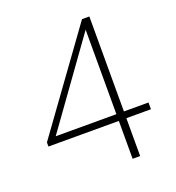

<svg xmlns="http://www.w3.org/2000/svg" viewBox="-129 -797 833 910"><g transform="rotate(-20 288.0 -342.0)"><path d="M385 10V-181H30V-202L386 -694H423V-215H547V-181H423V10ZM79 -215H385V-641Z"/></g></svg>

Font: Cantarell Light
Style: Regular
Weight: 300
Designer: Dave Crossland, Nikolaus Waxweiler, Florian Fecher, Jacques Le Bailly, Eben Sorkin, Alexei Vanyashin, Alexios Zavras, Em
Version: Version 0.303